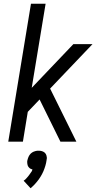

<svg xmlns="http://www.w3.org/2000/svg" viewBox="-20 -755 540 1023"><path d="M24 0 145 -735H223L149 -287L371 -520H473L247 -283L387 0H302L191 -225L128 -159L102 0ZM143 248 106 208Q111 205 115 201Q119 197 122.5 193Q126 189 129.5 185Q133 181 136 176.5Q139 172 143 166.5Q147 161 149 158L150 156L153 148Q150 147 147.5 146Q145 145 142.5 144Q140 143 138 141Q136 139 134 137Q132 135 130.5 132.5Q129 130 128 127.5Q127 125 126.5 122Q126 119 125.5 116.5Q125 114 125 110Q125 106 125 104L126 99Q127 95 128.5 90Q130 85 132 80.5Q134 76 137 71.5Q140 67 143.5 63.5Q147 60 151 57.5Q155 55 159.5 53Q164 51 170.5 49.5Q177 48 179 48H186Q190 48 195 48.5Q200 49 204 50.5Q208 52 212 54Q216 56 219 59Q222 62 224 65.5Q226 69 227.5 73.5Q229 78 229.5 84Q230 90 229 92L228 99Q227 106 225.5 113.5Q224 121 221.5 129Q219 137 216.5 144Q214 151 211 158Q208 165 204 172.5Q200 180 196 186.5Q192 193 187.5 199.5Q183 206 177.5 212.5Q172 219 165 227Q158 235 155 237Z"/></svg>

Font: Iosevka Term Oblique
Style: Regular
Weight: 400
Italic angle: -9°
Monospace: yes
Designer: Belleve Invis
Foundry: Belleve Invis
Version: Version 31.4.0